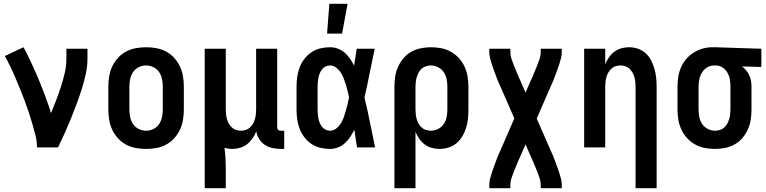

<svg xmlns="http://www.w3.org/2000/svg" viewBox="-20 -777 4040 1012"><path d="M175 0Q175 -32 167 -63.5Q159 -95 150 -126Q141 -157 131 -187Q121 -217 109.5 -247.5Q98 -278 86 -307.5Q74 -337 61.5 -366.5Q49 -396 35 -425Q21 -454 6 -482L104 -528Q126 -487 146 -444Q166 -401 184 -357.5Q202 -314 218.5 -270Q235 -226 249 -181Q263 -215 276.5 -250Q290 -285 301.5 -321Q313 -357 321.5 -393.5Q330 -430 330 -468V-520H441V-468Q441 -427 432 -386.5Q423 -346 410.5 -306.5Q398 -267 383.5 -228Q369 -189 353.5 -151Q338 -113 321 -75Q304 -37 286 0Z M750 8Q723 8 695.5 3Q668 -2 644 -15Q620 -28 601.5 -48.5Q583 -69 571.5 -93.5Q560 -118 555.5 -145.5Q551 -173 551 -200V-320Q551 -347 555.5 -374.5Q560 -402 571.5 -426.5Q583 -451 601.5 -471.5Q620 -492 644 -505Q668 -518 695.5 -523Q723 -528 750 -528Q777 -528 804.5 -523Q832 -518 856 -505Q880 -492 898.5 -471.5Q917 -451 928.5 -426.5Q940 -402 944.5 -374.5Q949 -347 949 -320V-200Q949 -173 944.5 -145.5Q940 -118 928.5 -93.5Q917 -69 898.5 -48.5Q880 -28 856 -15Q832 -2 804.5 3Q777 8 750 8ZM750 -88Q770 -88 788.5 -97Q807 -106 818.5 -123Q830 -140 834 -160Q838 -180 838 -200V-320Q838 -340 834 -360Q830 -380 818.5 -397Q807 -414 788.5 -423Q770 -432 750 -432Q730 -432 711.5 -423Q693 -414 681.5 -397Q670 -380 666 -360Q662 -340 662 -320V-200Q662 -180 666 -160Q670 -140 681.5 -123Q693 -106 711.5 -97Q730 -88 750 -88Z M1059 215V-520H1170V-200Q1170 -187 1171.5 -174Q1173 -161 1176.5 -148.5Q1180 -136 1186.5 -125Q1193 -114 1202.5 -105Q1212 -96 1224.5 -92Q1237 -88 1250 -88Q1263 -88 1275.5 -92Q1288 -96 1297.5 -105Q1307 -114 1313.5 -125Q1320 -136 1323.5 -148.5Q1327 -161 1328.5 -174Q1330 -187 1330 -200V-520H1441V-108Q1441 -104 1442 -100Q1443 -96 1446 -93Q1449 -90 1453 -89Q1457 -88 1461 -88H1478V8H1461Q1439 8 1417 3.5Q1395 -1 1376.5 -13Q1358 -25 1346 -44Q1334 -63 1331 -85Q1323 -65 1311 -47.5Q1299 -30 1282.5 -17Q1266 -4 1245.5 2Q1225 8 1204 8Q1194 8 1183.5 6.5Q1173 5 1163 2Q1167 28 1168.5 54.5Q1170 81 1170 107V215Z M1719 8Q1694 8 1668.5 2Q1643 -4 1621.5 -18.5Q1600 -33 1584 -54Q1568 -75 1559 -99Q1550 -123 1546.5 -148.5Q1543 -174 1543 -200V-320Q1543 -346 1546.5 -371.5Q1550 -397 1559 -421Q1568 -445 1584 -466Q1600 -487 1621.5 -501.5Q1643 -516 1668.5 -522Q1694 -528 1719 -528Q1741 -528 1761 -520.5Q1781 -513 1797 -499Q1813 -485 1825 -467.5Q1837 -450 1846 -431Q1850 -454 1853.5 -476Q1857 -498 1860 -520H1955Q1941 -456 1928.5 -391.5Q1916 -327 1901 -263Q1917 -198 1930 -132Q1943 -66 1957 0H1862Q1858 -23 1854.5 -46.5Q1851 -70 1848 -93Q1838 -74 1826 -55.5Q1814 -37 1798 -22.5Q1782 -8 1761.5 0Q1741 8 1719 8ZM1719 -88Q1737 -88 1752 -99.5Q1767 -111 1776.5 -126.5Q1786 -142 1792 -159Q1798 -176 1803 -193.5Q1808 -211 1812 -228.5Q1816 -246 1820 -264Q1816 -281 1812 -298Q1808 -315 1803 -331.5Q1798 -348 1791.5 -364.5Q1785 -381 1775.5 -395.5Q1766 -410 1751.5 -421Q1737 -432 1719 -432Q1707 -432 1696 -426.5Q1685 -421 1677.5 -411.5Q1670 -402 1665.5 -391Q1661 -380 1658.5 -368Q1656 -356 1655 -344Q1654 -332 1654 -320V-200Q1654 -188 1655 -176Q1656 -164 1658.5 -152Q1661 -140 1665.5 -129Q1670 -118 1677.5 -108.5Q1685 -99 1696 -93.5Q1707 -88 1719 -88ZM1704 -600 1716 -757H1812L1783 -600Z M2059 215V-320Q2059 -347 2063 -373.5Q2067 -400 2078 -424.5Q2089 -449 2106.5 -470Q2124 -491 2147.5 -504Q2171 -517 2197.5 -522.5Q2224 -528 2251 -528Q2278 -528 2305 -523Q2332 -518 2356 -504.5Q2380 -491 2398.5 -471Q2417 -451 2428.5 -426Q2440 -401 2444.5 -374Q2449 -347 2449 -320V-200Q2449 -176 2446.5 -151.5Q2444 -127 2437 -104Q2430 -81 2417.5 -59.5Q2405 -38 2386.5 -22.5Q2368 -7 2344.5 0.5Q2321 8 2297 8Q2276 8 2256 2.5Q2236 -3 2219 -15.5Q2202 -28 2190 -45Q2178 -62 2170 -82V215ZM2251 -88Q2271 -88 2289.5 -97.5Q2308 -107 2319 -123.5Q2330 -140 2334 -160Q2338 -180 2338 -200V-320Q2338 -340 2334 -360Q2330 -380 2319 -396.5Q2308 -413 2289.5 -422.5Q2271 -432 2251 -432Q2238 -432 2225.5 -428Q2213 -424 2203 -415.5Q2193 -407 2187 -395.5Q2181 -384 2177 -371.5Q2173 -359 2171.5 -346Q2170 -333 2170 -320V-200Q2170 -187 2171.5 -174Q2173 -161 2176.5 -148.5Q2180 -136 2186.5 -124.5Q2193 -113 2203 -104.5Q2213 -96 2225.5 -92Q2238 -88 2251 -88Z M2559 215V197Q2559 181 2563 165.5Q2567 150 2572 134.5Q2577 119 2582.5 104Q2588 89 2593.5 74Q2599 59 2605 44Q2611 29 2618 15L2691 -153L2618 -320Q2611 -334 2605 -349Q2599 -364 2593.5 -379Q2588 -394 2582.5 -409Q2577 -424 2572 -439.5Q2567 -455 2563 -470.5Q2559 -486 2559 -502V-520H2670V-502Q2670 -484 2676 -466.5Q2682 -449 2688.5 -432.5Q2695 -416 2702 -399.5Q2709 -383 2716 -366Q2717 -364 2718 -362Q2719 -360 2720 -358L2750 -289L2780 -358Q2781 -360 2782 -362Q2783 -364 2784 -366Q2791 -383 2798 -399.5Q2805 -416 2811.5 -432.5Q2818 -449 2824 -466.5Q2830 -484 2830 -502V-520H2941V-502Q2941 -486 2937 -470.5Q2933 -455 2928 -439.5Q2923 -424 2917.5 -409Q2912 -394 2906.5 -379Q2901 -364 2895 -349Q2889 -334 2882 -320L2809 -152L2882 15Q2889 29 2895 44Q2901 59 2906.5 74Q2912 89 2917.5 104Q2923 119 2928 134.5Q2933 150 2937 165.5Q2941 181 2941 197V215H2830V197Q2830 179 2824 161.5Q2818 144 2811.5 127.5Q2805 111 2798 94.5Q2791 78 2784 61Q2783 59 2782 57Q2781 55 2780 53L2750 -16L2720 53Q2719 55 2718 57Q2717 59 2716 61Q2709 78 2702 94.5Q2695 111 2688.5 127.5Q2682 144 2676 161.5Q2670 179 2670 197V215Z M3330 215V-320Q3330 -333 3328.5 -346Q3327 -359 3323.5 -371.5Q3320 -384 3313.5 -395Q3307 -406 3297.5 -415Q3288 -424 3275.5 -428Q3263 -432 3250 -432Q3237 -432 3224.5 -428Q3212 -424 3202.5 -415Q3193 -406 3186.5 -395Q3180 -384 3176.5 -371.5Q3173 -359 3171.5 -346Q3170 -333 3170 -320V0H3059V-520H3170V-438Q3178 -458 3190 -475Q3202 -492 3218.5 -504.5Q3235 -517 3255 -522.5Q3275 -528 3296 -528Q3320 -528 3343 -520Q3366 -512 3383.5 -496Q3401 -480 3412 -458.5Q3423 -437 3429.5 -414Q3436 -391 3438.5 -367.5Q3441 -344 3441 -320V215Z M3749 8Q3722 8 3695 3Q3668 -2 3644 -15.5Q3620 -29 3601.5 -49Q3583 -69 3571.5 -94Q3560 -119 3555.5 -146Q3551 -173 3551 -200V-320Q3551 -346 3555 -372Q3559 -398 3569.5 -422Q3580 -446 3597 -466Q3614 -486 3636.5 -500Q3659 -514 3684 -521Q3709 -528 3735 -528H3750L3993 -520V-424L3891 -427Q3903 -418 3913 -406Q3923 -394 3929.5 -380Q3936 -366 3938.5 -350.5Q3941 -335 3941 -320V-200Q3941 -173 3937 -146.5Q3933 -120 3922 -95.5Q3911 -71 3893.5 -50Q3876 -29 3852.5 -16Q3829 -3 3802.5 2.5Q3776 8 3749 8ZM3749 -88Q3762 -88 3774.5 -92Q3787 -96 3797 -104.5Q3807 -113 3813 -124.5Q3819 -136 3823 -148.5Q3827 -161 3828.5 -174Q3830 -187 3830 -200V-320Q3830 -339 3827 -357.5Q3824 -376 3815 -392.5Q3806 -409 3790.5 -420Q3775 -431 3756 -432H3744Q3724 -432 3707 -421.5Q3690 -411 3680 -394.5Q3670 -378 3666 -358.5Q3662 -339 3662 -320V-200Q3662 -180 3666 -160Q3670 -140 3681 -123.5Q3692 -107 3710.5 -97.5Q3729 -88 3749 -88Z"/></svg>

Font: Iosevka Curly
Style: Bold
Weight: 700
Monospace: yes
Designer: Belleve Invis
Foundry: Belleve Invis
Version: Version 22.1.2; ttfautohint (v1.8.4)